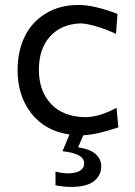

<svg xmlns="http://www.w3.org/2000/svg" viewBox="-20 -527 534 762"><path d="M310.5 9.8 290 57.6Q338.9 64.9 360.4 85.2Q381.8 105.5 381.8 132.8Q381.8 169.4 352.8 192.1Q323.7 214.8 261.7 214.8Q232.9 214.8 200.2 208.5V153.8Q226.6 161.1 251 161.1Q314 159.2 314 121.1Q314 82 228 73.2L255.9 6.8Q158.7 -7.3 104.2 -77.1Q49.8 -147 49.8 -248.5Q49.8 -322.8 77.6 -380.9Q105.5 -439 160.9 -473.1Q216.3 -507.3 291 -507.3Q354.5 -507.3 446.3 -471.7L440.4 -392.6Q396 -413.1 357.9 -423.6Q319.8 -434.1 299.3 -434.1Q223.6 -431.6 179 -382.6Q134.3 -333.5 134.3 -250Q134.3 -167 181.6 -115.5Q229 -64 317.4 -62Q373.5 -62 442.4 -99.1L449.7 -21.5Q362.8 7.8 310.5 9.8Z"/></svg>

Font: Commissioner Flair
Style: Regular
Weight: 400
Designer: Kostas Bartsokas
Foundry: Kostas Bartsokas
Version: Version 1.000